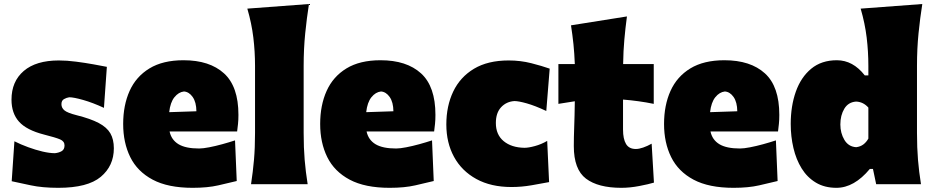

<svg xmlns="http://www.w3.org/2000/svg" viewBox="-20 -899 4542 937"><path d="M264.6 17.6Q186.5 17.6 130.1 5.4Q73.7 -6.8 37.1 -14.6L50.3 -209.5Q81.5 -193.8 117.4 -180.7Q153.3 -167.5 187.7 -159.4Q222.2 -151.4 248 -151.4Q267.1 -153.3 281 -161.4Q294.9 -169.4 294.9 -189.5Q294.9 -209.5 273.2 -218.8Q251.5 -228 195.3 -242.2Q109.4 -264.2 72.8 -305.2Q36.1 -346.2 36.1 -412.6Q36.1 -501.5 95.9 -552.7Q155.8 -604 267.1 -604Q306.2 -604 351.1 -598.1Q396 -592.3 436.3 -585Q476.6 -577.6 501.5 -572.8L487.3 -372.6Q432.6 -397.9 386.2 -411.1Q339.8 -424.3 317.9 -424.3Q304.7 -422.4 292.2 -415.3Q279.8 -408.2 279.8 -390.6Q279.8 -372.6 294.4 -360.4Q309.1 -348.1 353.5 -336.9Q421.9 -319.8 461.7 -298.8Q501.5 -277.8 518.6 -248.3Q535.6 -218.8 535.6 -175.3Q535.6 -89.4 471.7 -35.9Q407.7 17.6 264.6 17.6Z M920.4 17.6Q799.8 17.6 725.1 -22.2Q650.4 -62 615.7 -132.3Q581.1 -202.6 581.1 -293.9Q581.1 -385.3 612.5 -455.3Q644 -525.4 709.5 -565.2Q774.9 -605 875.5 -605Q1002.9 -605 1073.2 -541Q1143.6 -477.1 1143.6 -338.4Q1143.6 -313.5 1141.6 -294.7Q1139.6 -275.9 1137.2 -257.3H807.6Q816.4 -216.3 851.1 -195.3Q885.7 -174.3 951.7 -174.3Q970.7 -174.3 1001 -180.2Q1031.2 -186 1064.9 -195.3Q1098.6 -204.6 1127 -213.9L1135.3 -15.6Q1097.2 -6.3 1045.2 5.6Q993.2 17.6 920.4 17.6ZM938.5 -356Q938 -400.4 920.4 -425.5Q902.8 -450.7 877.9 -452.6Q851.6 -449.7 831.3 -424.6Q811 -399.4 805.7 -351.6Z M1205.1 0Q1214.4 -61 1219.5 -119.1Q1224.6 -177.2 1224.6 -250.5V-577.6Q1224.6 -647.5 1216.3 -716.1Q1208 -784.7 1187 -856.9L1487.8 -879.4Q1477.1 -811.5 1469.5 -736.1Q1461.9 -660.6 1461.9 -577.6V-250.5Q1461.9 -177.2 1466.8 -119.1Q1471.7 -61 1481.4 0Z M1881.8 17.6Q1761.2 17.6 1686.5 -22.2Q1611.8 -62 1577.1 -132.3Q1542.5 -202.6 1542.5 -293.9Q1542.5 -385.3 1574 -455.3Q1605.5 -525.4 1670.9 -565.2Q1736.3 -605 1836.9 -605Q1964.4 -605 2034.7 -541Q2105 -477.1 2105 -338.4Q2105 -313.5 2103 -294.7Q2101.1 -275.9 2098.6 -257.3H1769Q1777.8 -216.3 1812.5 -195.3Q1847.2 -174.3 1913.1 -174.3Q1932.1 -174.3 1962.4 -180.2Q1992.7 -186 2026.4 -195.3Q2060.1 -204.6 2088.4 -213.9L2096.7 -15.6Q2058.6 -6.3 2006.6 5.6Q1954.6 17.6 1881.8 17.6ZM1899.9 -356Q1899.4 -400.4 1881.8 -425.5Q1864.3 -450.7 1839.4 -452.6Q1813 -449.7 1792.7 -424.6Q1772.5 -399.4 1767.1 -351.6Z M2476.1 13.7Q2376 13.7 2304.7 -25.4Q2233.4 -64.5 2195.8 -133.3Q2158.2 -202.1 2158.2 -291.5Q2158.2 -381.8 2191.9 -452.4Q2225.6 -522.9 2293.2 -563.5Q2360.8 -604 2462.4 -604Q2520 -604 2572.8 -590.6Q2625.5 -577.1 2662.6 -564L2646 -357.4Q2590.8 -383.3 2550.8 -394.5Q2510.7 -405.8 2490.7 -405.8Q2451.2 -403.3 2425.5 -375.7Q2399.9 -348.1 2399.9 -298.8Q2399.9 -241.7 2438 -210.2Q2476.1 -178.7 2539.6 -177.7Q2559.6 -177.7 2590.8 -186.3Q2622.1 -194.8 2650.4 -211.4L2659.7 -10.3Q2624 -3.4 2574.7 5.1Q2525.4 13.7 2476.1 13.7Z M3012.2 17.6Q2898.9 17.6 2839.6 -27.3Q2780.3 -72.3 2780.3 -186Q2780.3 -228 2782.2 -278.6Q2784.2 -329.1 2785.2 -404.8L2705.1 -392.1V-586.4H2785.2Q2783.2 -638.2 2778.6 -683.1Q2773.9 -728 2766.6 -775.4L3039.6 -818.8Q3031.7 -759.8 3026.9 -705.3Q3022 -650.9 3021 -586.4H3170.4V-392.1Q3132.8 -399.9 3095 -405Q3057.1 -410.2 3020.5 -413.1V-266.6Q3020.5 -220.7 3035.2 -196.3Q3049.8 -171.9 3083 -171.9Q3098.6 -171.9 3118.9 -179Q3139.2 -186 3160.2 -197.8L3171.4 -7.8Q3145.5 0 3099.9 8.8Q3054.2 17.6 3012.2 17.6Z M3560.1 17.6Q3439.5 17.6 3364.7 -22.2Q3290 -62 3255.4 -132.3Q3220.7 -202.6 3220.7 -293.9Q3220.7 -385.3 3252.2 -455.3Q3283.7 -525.4 3349.1 -565.2Q3414.6 -605 3515.1 -605Q3642.6 -605 3712.9 -541Q3783.2 -477.1 3783.2 -338.4Q3783.2 -313.5 3781.2 -294.7Q3779.3 -275.9 3776.9 -257.3H3447.3Q3456.1 -216.3 3490.7 -195.3Q3525.4 -174.3 3591.3 -174.3Q3610.4 -174.3 3640.6 -180.2Q3670.9 -186 3704.6 -195.3Q3738.3 -204.6 3766.6 -213.9L3774.9 -15.6Q3736.8 -6.3 3684.8 5.6Q3632.8 17.6 3560.1 17.6ZM3578.1 -356Q3577.6 -400.4 3560.1 -425.5Q3542.5 -450.7 3517.6 -452.6Q3491.2 -449.7 3470.9 -424.6Q3450.7 -399.4 3445.3 -351.6Z M4062 17.6Q4003.9 17.6 3961.7 -7.8Q3919.4 -33.2 3892.3 -76.9Q3865.2 -120.6 3852.1 -176.8Q3838.9 -232.9 3838.9 -293.9Q3838.9 -381.3 3863.8 -451.7Q3888.7 -522 3938.7 -563.5Q3988.8 -605 4064 -605Q4142.6 -605 4200.2 -531.2H4217.8V-577.6Q4217.8 -647.5 4209.5 -716.1Q4201.2 -784.7 4180.2 -856.9L4481 -879.4Q4470.2 -811.5 4462.6 -736.1Q4455.1 -660.6 4455.1 -577.6V-250.5Q4455.1 -177.2 4460 -119.1Q4464.8 -61 4474.6 0H4255.9L4240.2 -74.7H4225.1Q4148.4 17.6 4062 17.6ZM4158.2 -180.7Q4178.7 -183.1 4193.4 -194.1Q4208 -205.1 4217.8 -222.7V-374Q4192.9 -401.9 4158.2 -403.3Q4120.1 -400.9 4100.6 -368.7Q4081.1 -336.4 4081.1 -291.5Q4081.1 -249.5 4100.8 -216.3Q4120.6 -183.1 4158.2 -180.7Z"/></svg>

Font: Pinar-FD Black
Style: Regular
Weight: 900
Designer: Amin Abedi
Version: Version 3.000